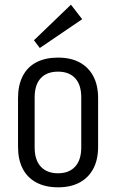

<svg xmlns="http://www.w3.org/2000/svg" viewBox="-20 -793 496 820"><path d="M228 7Q174 7 135.5 -13.5Q97 -34 77 -72.5Q57 -111 57 -166V-374Q57 -429 77 -468Q97 -507 135.5 -527Q174 -547 228 -547Q282 -547 320 -526.5Q358 -506 378.5 -467.5Q399 -429 399 -374V-166Q399 -111 378.5 -72.5Q358 -34 320 -13.5Q282 7 228 7ZM228 -53Q275 -53 301 -81.5Q327 -110 327 -163V-377Q327 -431 301 -459Q275 -487 228 -487Q180 -487 154 -459Q128 -431 128 -377V-163Q128 -110 154 -81.5Q180 -53 228 -53ZM331 -711 150 -588 125 -621 283 -773Z"/></svg>

Font: Pathway Extreme Condensed Light
Style: Regular
Weight: 300
Width: 3
Version: Version 1.001;gftools[0.9.26]